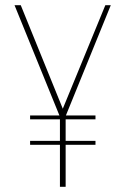

<svg xmlns="http://www.w3.org/2000/svg" viewBox="-20 -720 484 740"><path d="M348 -260H233V-177H348V-162H233V0H211V-162H96V-177H211V-260H96V-275H209L36 -700H60L222 -301L386 -700H407L234 -275H348Z"/></svg>

Font: Bebas Neue Light
Style: Regular
Weight: 300
Designer: Ryoichi Tsunekawa
Foundry: Ryoichi Tsunekawa
Version: Version 1.003;PS 001.003;hotconv 1.0.70;makeotf.lib2.5.58329